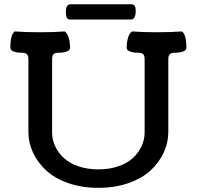

<svg xmlns="http://www.w3.org/2000/svg" viewBox="-20 -881 941 914"><path d="M603 -788.1H312Q293.5 -788.1 293.5 -823.2Q293.5 -860.8 315.9 -860.8H602.5Q615.2 -860.8 620.6 -854.2Q626 -847.7 626 -829.1Q626 -788.1 603 -788.1ZM668.5 -250.5V-599.1Q668.5 -613.8 662.6 -621.8Q656.7 -629.9 637.7 -629.9Q615.2 -629.9 599.1 -635.7Q583 -641.6 583 -653.3Q583 -678.2 589.4 -700.9Q595.7 -723.6 608.9 -731.4Q658.7 -727.5 725.6 -727.5Q795.4 -727.5 846.2 -731.4Q867.2 -716.8 867.2 -653.3Q867.2 -641.6 851.1 -635.7Q835 -629.9 812.5 -629.9Q801.8 -629.9 794.9 -627.2Q788.1 -624.5 785.4 -619.1Q782.7 -613.8 782 -609.6Q781.2 -605.5 781.2 -598.1V-252.4Q781.2 -202.1 759.5 -155Q737.8 -107.9 697.3 -70.1Q656.7 -32.2 592 -9.5Q527.3 13.2 448.2 13.2Q369.1 13.2 304.4 -9.5Q239.7 -32.2 199.2 -70.1Q158.7 -107.9 137 -155Q115.2 -202.1 115.2 -252.4V-598.1Q115.2 -605.5 114.5 -609.6Q113.8 -613.8 111.1 -619.1Q108.4 -624.5 101.6 -627.2Q94.7 -629.9 84 -629.9Q61.5 -629.9 45.4 -635.7Q29.3 -641.6 29.3 -653.3Q29.3 -716.8 50.3 -731.4Q101.1 -727.5 170.9 -727.5Q237.8 -727.5 287.6 -731.4Q300.8 -723.6 307.1 -700.9Q313.5 -678.2 313.5 -653.3Q313.5 -641.6 297.4 -635.7Q281.2 -629.9 258.8 -629.9Q239.7 -629.9 233.9 -621.8Q228 -613.8 228 -599.1V-250.5Q228 -216.8 242.2 -185.8Q256.3 -154.8 283 -129.6Q309.6 -104.5 352.5 -89.6Q395.5 -74.7 448.2 -74.7Q501 -74.7 543.9 -89.6Q586.9 -104.5 613.5 -129.6Q640.1 -154.8 654.3 -185.8Q668.5 -216.8 668.5 -250.5Z"/></svg>

Font: Coustard
Style: Regular
Weight: 400
Foundry: vernon adams
Version: Version 1.000